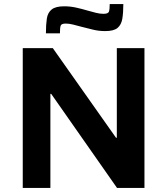

<svg xmlns="http://www.w3.org/2000/svg" viewBox="-20 -925 823 945"><path d="M92 0V-688H240L551 -247H555V-688H691V0H556L232 -463H228V0ZM206 -761Q206 -804 210.5 -833.5Q215 -863 234.5 -878.5Q254 -894 296 -894Q326 -894 355 -887.5Q384 -881 411 -873Q433 -867 452 -862Q471 -857 489 -857Q512 -857 516 -867.5Q520 -878 520 -905H587Q587 -862 582 -832.5Q577 -803 558.5 -787.5Q540 -772 498 -772Q466 -772 438 -779Q410 -786 382 -793Q360 -799 340 -804Q320 -809 304 -809Q282 -809 278.5 -798.5Q275 -788 275 -761Z"/></svg>

Font: Saira SemiExpanded SemiBold
Style: Regular
Weight: 600
Width: 6
Designer: Hector Gatti with collaboration of the Omnibus-Type team
Foundry: Omnibus-Type
Version: Version 1.101